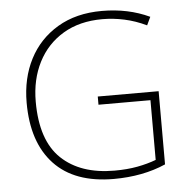

<svg xmlns="http://www.w3.org/2000/svg" viewBox="-52 -871 827 839"><g transform="rotate(-5 361.0 -451.0)"><path d="M375 -448H642V-127Q592 -105 534.5 -94Q477 -83 414 -83Q242 -83 152.5 -178.5Q63 -274 63 -448Q63 -555 106 -638.5Q149 -722 230.5 -770.5Q312 -819 425 -819Q483 -819 535 -808Q587 -797 634 -775L617 -739Q569 -762 520.5 -772.5Q472 -783 424 -783Q324 -783 252 -740Q180 -697 141.5 -621.5Q103 -546 103 -449Q103 -279 187 -199Q271 -119 420 -119Q476 -119 521 -127.5Q566 -136 603 -150V-412H375Z"/></g></svg>

Font: Noto Sans Kannada UI ExtraLight
Style: Regular
Weight: 200
Designer: Jelle Bosma - Monotype Design Team
Foundry: Monotype Imaging Inc.
Version: Version 2.005; ttfautohint (v1.8.4.7-5d5b)